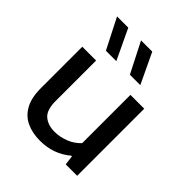

<svg xmlns="http://www.w3.org/2000/svg" viewBox="-220 -950 1101 1101"><g transform="rotate(45 330.0 -399.5)"><path d="M284.5 9Q222.5 9 175.2 -13Q128 -35 101.5 -83Q75 -131 75 -209V-544H187V-215Q187 -143 220 -114.8Q253 -86.5 307.5 -86.5Q349 -86.5 391.5 -102.8Q434 -119 465.5 -152.5V-544H577.5V0H485L477.5 -57.5H472Q393.5 9 284.5 9ZM381.5 -623.5 287.5 -808H378.5L466 -623.5ZM187 -623.5 93 -808H184L271.5 -623.5Z"/></g></svg>

Font: Encode Sans Expanded Expanded Medium
Style: Regular
Weight: 500
Width: 7
Designer: Multiple Designers
Foundry: Impallari Type
Version: Version 3.000; ttfautohint (v1.8.3) -l 8 -r 50 -G 200 -x 14 